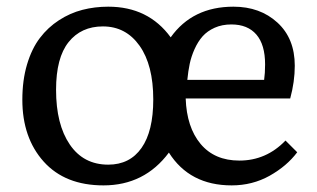

<svg xmlns="http://www.w3.org/2000/svg" viewBox="-20 -541 948 575"><path d="M290 14.2Q174.8 14.2 110.8 -57.1Q46.9 -128.4 46.9 -242.2Q46.9 -300.8 61 -348.1Q75.2 -395.5 99.4 -427.2Q123.5 -459 156.7 -480.5Q189.9 -502 226.8 -511.5Q263.7 -521 304.2 -521Q424.3 -521 491.2 -429.2Q556.6 -521 679.2 -521Q758.8 -521 810.8 -473.4Q862.8 -425.8 862.8 -344.2Q862.8 -296.4 849.1 -246.1H536.1Q539.1 -159.7 580.8 -109.9Q622.6 -60.1 696.8 -60.1Q777.3 -60.1 835 -120.1L870.1 -85Q838.9 -43.5 787.4 -14.6Q735.8 14.2 673.8 14.2Q547.9 14.2 485.8 -84Q412.6 14.2 290 14.2ZM541 -301.8H771Q773.9 -321.8 773.9 -348.1Q773.9 -407.2 747.8 -437.5Q721.7 -467.8 672.9 -467.8Q645 -467.8 623 -458Q601.1 -448.2 586.9 -432.4Q572.8 -416.5 562.7 -394Q552.7 -371.6 548.1 -349.6Q543.5 -327.6 541 -301.8ZM304.2 -47.9Q368.7 -47.9 403.8 -97.9Q439 -147.9 439 -243.2Q439 -346.2 397.9 -404.1Q356.9 -461.9 288.1 -461.9Q223.1 -461.9 185.5 -415Q147.9 -368.2 147.9 -272Q147.9 -168.5 189 -108.2Q230 -47.9 304.2 -47.9Z"/></svg>

Font: Literata Book
Style: Regular
Weight: 400
Designer: Latin by Veronika Burian and Jose Scaglione. Greek by Irene Vlachou. Cyrillic by Vera Evstafieva
Foundry: TypeTogether
Version: Version 2.003;PS 002.003;hotconv 1.0.88;makeotf.lib2.5.64775